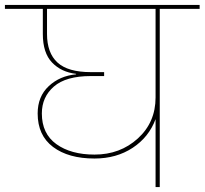

<svg xmlns="http://www.w3.org/2000/svg" viewBox="-55 -760 831 780"><path d="M329 -132Q433 -132 505 -197.5Q577 -263 577 -364V-724H136V-622Q136 -545 178.5 -506Q221 -467 314 -467H368V-451H314Q213 -451 164 -408.5Q115 -366 115 -299Q115 -217 174 -174.5Q233 -132 329 -132ZM-35 -724V-740H756V-724H594V0H577V-276Q550 -203 484 -159.5Q418 -116 329 -116Q223 -116 160.5 -163Q98 -210 98 -299Q98 -368 143 -410Q188 -452 254 -458V-460Q194 -467 156.5 -506Q119 -545 119 -622V-724Z"/></svg>

Font: SVN-Poppins Thin
Style: Regular
Weight: 100
Designer: Ninad Kale (Devanagari), Jonny Pinhorn (Latin)
Foundry: Indian Type Foundry
Version: Version 3.002 2017